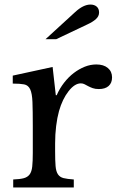

<svg xmlns="http://www.w3.org/2000/svg" viewBox="-20 -823 517 843"><path d="M222 -159Q222 -118 224 -94Q226 -70 234.5 -57.5Q243 -45 259 -41Q275 -37 304 -35V0H38V-35Q67 -36 84 -40.5Q101 -45 110 -57Q119 -69 121.5 -91.5Q124 -114 124 -152V-269Q124 -337 122.5 -375Q121 -413 112.5 -431Q104 -449 86 -452.5Q68 -456 36 -456V-491L211 -529L225 -405H229Q242 -435 261.5 -460Q281 -485 304 -502.5Q327 -520 352 -530Q377 -540 403 -540Q435 -540 453.5 -524.5Q472 -509 472 -483Q472 -459 457 -445.5Q442 -432 414 -432Q398 -432 387 -436Q376 -440 367.5 -444.5Q359 -449 351.5 -453Q344 -457 335 -457Q308 -457 281 -422.5Q254 -388 239 -335Q231 -306 226.5 -269.5Q222 -233 222 -193ZM180 -651 310 -770Q346 -803 377 -803Q394 -803 404.5 -794Q415 -785 415 -768Q415 -752 401.5 -739.5Q388 -727 364 -716L227 -651Z"/></svg>

Font: Libre Baskerville
Style: Regular
Weight: 400
Designer: Pablo Impallari, Rodrigo Fuenzalida
Foundry: Pablo Impallari, Rodrigo Fuenzalida
Version: Version 1.000; ttfautohint (v0.93) -l 8 -r 50 -G 200 -x 14 -